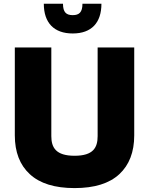

<svg xmlns="http://www.w3.org/2000/svg" viewBox="-20 -986 785 1012"><path d="M494.6 -268.6C494.6 -208 471.7 -165 373 -165C274.9 -165 250.5 -208 250.5 -268.6V-735.8H58.1V-272.5C58.1 -184.6 84.5 -116.2 137.2 -67.9C189.9 -19 268.6 5.4 373 5.4C477.5 5.4 556.2 -19 608.9 -67.9C661.1 -116.2 687.5 -184.6 687.5 -272.5V-735.8H494.6ZM414.6 -966.3C414.6 -920.9 397 -906.2 363.3 -906.2C329.6 -906.2 312 -920.9 312 -966.3H210.9C210.9 -866.2 264.2 -809.6 363.3 -809.6C462.4 -809.6 514.6 -866.2 514.6 -966.3Z"/></svg>

Font: Estedad Black
Style: Regular
Weight: 900
Designer: Amin Abedi
Version: Version 7.3